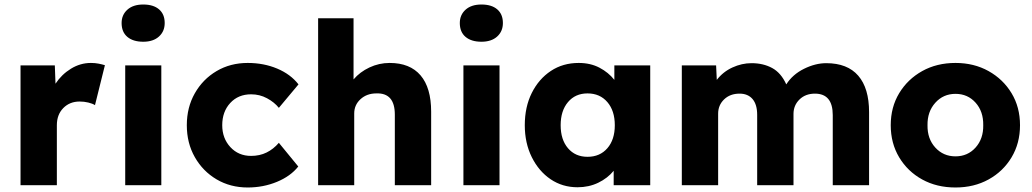

<svg xmlns="http://www.w3.org/2000/svg" viewBox="-20 -821 4575 851"><path d="M71 0V-531H223L226 -450Q253 -491 294.5 -516.5Q336 -542 383 -542Q401 -542 416.5 -539Q432 -536 445 -532L401 -355Q390 -362 371.5 -366.5Q353 -371 333 -371Q289 -371 260.5 -342Q232 -313 232 -266V0Z M615 -636Q570 -636 544.5 -657.5Q519 -679 519 -719Q519 -755 544.5 -778Q570 -801 615 -801Q660 -801 685 -779.5Q710 -758 710 -719Q710 -682 684.5 -659Q659 -636 615 -636ZM535 0V-531H695V0Z M1078 10Q1001 10 940 -26Q879 -62 843.5 -124.5Q808 -187 808 -266Q808 -345 843.5 -407.5Q879 -470 940 -506Q1001 -542 1078 -542Q1149 -542 1208.5 -517Q1268 -492 1303 -447L1216 -343Q1196 -368 1163.5 -385.5Q1131 -403 1093 -403Q1036 -403 1000.5 -364.5Q965 -326 965 -266Q965 -208 1001 -169Q1037 -130 1093 -130Q1131 -130 1161.5 -145Q1192 -160 1216 -188L1302 -83Q1268 -40 1207.5 -15Q1147 10 1078 10Z M1390 0V-740H1547V-469Q1575 -502 1617.5 -522Q1660 -542 1707 -542Q1797 -542 1844 -487Q1891 -432 1891 -326V0H1730V-313Q1730 -410 1648 -407Q1606 -407 1578 -381.5Q1550 -356 1550 -318V0Z M2114 -636Q2069 -636 2043.5 -657.5Q2018 -679 2018 -719Q2018 -755 2043.5 -778Q2069 -801 2114 -801Q2159 -801 2184 -779.5Q2209 -758 2209 -719Q2209 -682 2183.5 -659Q2158 -636 2114 -636ZM2034 0V-531H2194V0Z M2540 9Q2473 9 2420.5 -26.5Q2368 -62 2337 -124.5Q2306 -187 2306 -266Q2306 -347 2337 -409Q2368 -471 2421.5 -506.5Q2475 -542 2545 -542Q2597 -542 2637 -521Q2677 -500 2703 -467V-531H2862V0H2700V-64Q2673 -31 2631.5 -11Q2590 9 2540 9ZM2584 -126Q2639 -126 2672 -164Q2705 -202 2705 -266Q2705 -330 2672 -368.5Q2639 -407 2584 -407Q2530 -407 2497.5 -368.5Q2465 -330 2465 -266Q2465 -202 2497.5 -164Q2530 -126 2584 -126Z M3002 0V-531H3154L3157 -467Q3185 -503 3226.5 -522Q3268 -541 3311 -541Q3363 -541 3402.5 -519.5Q3442 -498 3465 -447Q3493 -491 3543.5 -516Q3594 -541 3642 -541Q3736 -541 3784 -485.5Q3832 -430 3832 -324V0H3671V-311Q3671 -406 3592 -406Q3550 -406 3523.5 -380Q3497 -354 3497 -316V0H3336V-312Q3336 -358 3315.5 -382Q3295 -406 3258 -406Q3216 -406 3189.5 -380.5Q3163 -355 3163 -317V0Z M4215 10Q4132 10 4067.5 -25.5Q4003 -61 3965.5 -123.5Q3928 -186 3928 -266Q3928 -346 3965.5 -408Q4003 -470 4067.5 -506Q4132 -542 4215 -542Q4297 -542 4361.5 -506Q4426 -470 4463.5 -408Q4501 -346 4501 -266Q4501 -186 4463.5 -123.5Q4426 -61 4361.5 -25.5Q4297 10 4215 10ZM4215 -128Q4269 -128 4304 -167Q4339 -206 4338 -266Q4339 -327 4304 -366Q4269 -405 4215 -405Q4161 -405 4125.5 -365.5Q4090 -326 4091 -266Q4090 -206 4125.5 -167Q4161 -128 4215 -128Z"/></svg>

Font: Lexend Deca
Style: Bold
Weight: 700
Designer: Bonnie Shaver-Troup, Thomas Jockin
Foundry: Lexend
Version: Version 1.008; ttfautohint (v1.8.4.7-5d5b)